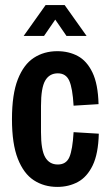

<svg xmlns="http://www.w3.org/2000/svg" viewBox="-20 -722 431 754"><path d="M205 12Q153 12 113 -14Q73 -40 50 -98.5Q27 -157 27 -254Q27 -352 50 -410.5Q73 -469 113 -495Q153 -521 205 -521Q250 -521 285.5 -502Q321 -483 343 -437.5Q365 -392 367 -313L269 -307Q265 -376 252 -405Q239 -434 207 -434Q174 -434 157.5 -405.5Q141 -377 141 -306V-203Q141 -133 157.5 -104.5Q174 -76 207 -76Q240 -76 252.5 -105Q265 -134 269 -203L368 -197Q366 -118 344 -72.5Q322 -27 286 -7.5Q250 12 205 12ZM73 -581 159 -702H234L320 -581H241L197 -645L153 -581Z"/></svg>

Font: Special Gothic Condensed One
Style: Regular
Weight: 400
Designer: Alistair McCready
Foundry: Monolith
Version: Version 1.010; ttfautohint (v1.8.4.7-5d5b)